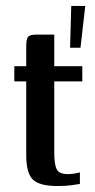

<svg xmlns="http://www.w3.org/2000/svg" viewBox="-20 -621 317 644"><path d="M173 3Q113 3 90.5 -18.5Q68 -40 68 -100V-348H28V-399H68V-465Q68 -491 74.5 -498Q81 -505 104 -505H162Q162 -503 162 -496.5Q162 -490 162 -478V-399H256V-348H162V-109Q162 -70 170 -53.5Q178 -37 208 -37Q218 -37 230.5 -39Q243 -41 248 -43V-4Q242 -3 222 0Q202 3 173 3ZM215 -461 219 -601H266L250 -461Z"/></svg>

Font: Genos Medium
Style: Regular
Weight: 500
Designer: Robert E. Leuschke
Foundry: Robert E. Leuschke
Version: Version 1.010; ttfautohint (v1.8.3)